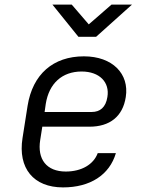

<svg xmlns="http://www.w3.org/2000/svg" viewBox="-20 -805 640 835"><path d="M321 -645H398L554 -785H465L366 -699L292 -785H208ZM254 10C372 10 456 -44 484 -139H405C387 -90 335 -59 266 -59C183 -59 141 -112 155 -197L164 -254H369C457 -254 514 -298 527 -383C543 -484 469 -560 345 -560C211 -560 122 -482 100 -345L78 -205C57 -73 126 10 254 10ZM174 -318 179 -353C193 -442 250 -494 335 -494C413 -494 458 -447 447 -383C440 -338 415 -318 379 -318Z"/></svg>

Font: JetBrains Mono Light
Style: Italic
Weight: 336
Italic angle: -9°
Monospace: yes
Designer: Philipp Nurullin, Konstantin Bulenkov
Foundry: JetBrains
Version: Version 2.305